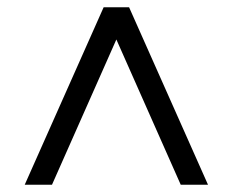

<svg xmlns="http://www.w3.org/2000/svg" viewBox="-20 -648 640 528"><path d="M48 -140 265 -628H335L552 -140H477L286 -571H314L123 -140Z"/></svg>

Font: Nunito Sans 10pt Medium
Style: Regular
Weight: 500
Designer: Vernon Adams
Foundry: Vernon Adams
Version: Version 3.101;gftools[0.9.27]